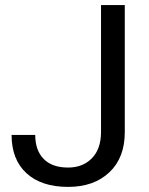

<svg xmlns="http://www.w3.org/2000/svg" viewBox="-20 -731 592 761"><path d="M380.4 -710.9H474.6V-207.5Q474.6 -105.5 413.3 -47.9Q352.1 9.8 250 9.8Q144 9.8 85 -44.4Q25.9 -98.6 25.9 -196.3H119.6Q119.6 -135.3 153.1 -101.1Q186.5 -66.9 250 -66.9Q308.1 -66.9 344 -103.5Q379.9 -140.1 380.4 -206.1Z"/></svg>

Font: RobotoInd
Style: Regular
Weight: 400
Designer: Google
Version: Version 2.001101; 2014